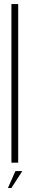

<svg xmlns="http://www.w3.org/2000/svg" viewBox="-20 -805 150 950"><path d="M36.5 0V-785H70V0ZM19.2 125.3 56.3 41.4H90.4L36.4 125.3Z"/></svg>

Font: Anybody Condensed ExtraLight
Style: Regular
Weight: 200
Width: 3
Designer: Tyler Finck
Foundry: Etcetera Type Company
Version: Version 1.010; ttfautohint (v1.8.3) -l 8 -r 50 -G 200 -x 14 